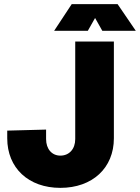

<svg xmlns="http://www.w3.org/2000/svg" viewBox="-20 -901 677 929"><path d="M242 -752H405L440 -814L475 -752H637L549 -881H327ZM272 8C427 8 531 -88 531 -232V-700H344V-228C344 -180 315 -148 272 -148C231 -148 203 -180 203 -228V-274L15 -269V-232C15 -88 118 8 272 8Z"/></svg>

Font: Arthouse Owned Black
Style: Regular
Weight: 900
Designer: Jeremy Tribby
Foundry: Tribby Type
Version: Version 1.000;PS 001.000;hotconv 1.0.88;makeotf.lib2.5.64775